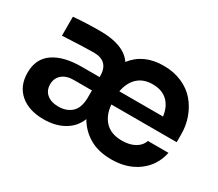

<svg xmlns="http://www.w3.org/2000/svg" viewBox="-108 -788 1173 1035"><g transform="rotate(30 478.5 -270.5)"><path d="M660.2 19Q579.1 19 523.4 -13.7Q467.8 -46.4 436 -102.1Q414.1 -45.9 361.3 -15.9Q308.6 14.2 235.8 14.2Q144 14.2 90.1 -32.2Q36.1 -78.6 36.1 -161.1Q36.1 -247.6 98.9 -290.8Q161.6 -334 273.9 -334H384.8V-339.8Q384.8 -433.1 292 -433.1Q237.3 -433.1 97.2 -425.8V-543.9Q177.7 -550.8 265.1 -550.8Q411.6 -550.8 463.9 -474.1Q530.3 -560.1 654.8 -560.1Q717.8 -560.1 768.8 -537.6Q819.8 -515.1 852.3 -476.8Q884.8 -438.5 902.3 -389.9Q919.9 -341.3 919.9 -287.1V-237.8H513.2Q519 -171.9 555.7 -134.5Q592.3 -97.2 659.2 -97.2Q707.5 -97.2 740.2 -116.2Q772.9 -135.3 782.2 -166H910.2Q893.1 -81.5 825.7 -31.2Q758.3 19 660.2 19ZM652.8 -443.8Q596.2 -443.8 561 -411.6Q525.9 -379.4 515.1 -320.8H787.1Q778.8 -380.4 744.6 -412.1Q710.4 -443.8 652.8 -443.8ZM272 -85Q320.3 -85 351.8 -112.8Q383.3 -140.6 384.8 -203.1V-251H272Q225.6 -251 199.2 -228Q172.9 -205.1 172.9 -167Q172.9 -129.4 199 -107.2Q225.1 -85 272 -85Z"/></g></svg>

Font: Sora SemiBold
Style: Regular
Weight: 600
Designer: Jonathan Barnbrook, Julián Moncada
Foundry: Barnbrook Fonts
Version: Version 2.000